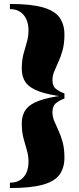

<svg xmlns="http://www.w3.org/2000/svg" viewBox="-20 -800 399 970"><path d="M305.5 -311Q224.5 -321 177.5 -338.2Q130.5 -355.5 110.2 -383Q90 -410.5 90 -452Q90 -494.5 98.5 -526.8Q107 -559 115.5 -587.2Q124 -615.5 124 -646Q124 -677.5 113.5 -701.8Q103 -726 82 -740Q61 -754 30 -754V-780Q136 -780 196 -763Q256 -746 280.8 -711.5Q305.5 -677 305.5 -625.5Q305.5 -579.5 296.2 -546.2Q287 -513 275.2 -487.5Q263.5 -462 254.2 -440Q245 -418 245 -394.5Q245 -364 264 -349.8Q283 -335.5 305.5 -328ZM30 150V123Q61 123 82 109.5Q103 96 113.5 72.2Q124 48.5 124 17Q124 -13.5 115.5 -41.8Q107 -70 98.5 -102.2Q90 -134.5 90 -177Q90 -218.5 110.2 -246.2Q130.5 -274 177.5 -291.2Q224.5 -308.5 305.5 -318.5V-302Q283 -294.5 264 -279.8Q245 -265 245 -234Q245 -210.5 254.2 -188.2Q263.5 -166 275.2 -141Q287 -116 296.2 -82.8Q305.5 -49.5 305.5 -3.5Q305.5 48 280.8 82.2Q256 116.5 196 133.2Q136 150 30 150Z"/></svg>

Font: Bodoni Moda 9pt ExtraBold
Style: Regular
Weight: 800
Designer: Owen Earl
Foundry: indestructible type
Version: Version 2.005